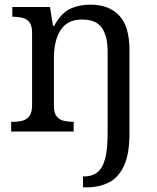

<svg xmlns="http://www.w3.org/2000/svg" viewBox="-20 -566 675 826"><path d="M337 240V193H343Q375 193 397.5 176.5Q420 160 431.5 119.5Q443 79 443 9V-345Q443 -410 418.5 -446Q394 -482 333 -482Q288 -482 261.5 -459.5Q235 -437 223.5 -400Q212 -363 212 -320V-109Q212 -80 223.5 -65.5Q235 -51 253.5 -46.5Q272 -42 294 -42H297V0H28V-42H36Q59 -42 77.5 -47Q96 -52 107 -67.5Q118 -83 118 -114V-426Q118 -456 106.5 -470.5Q95 -485 76.5 -489.5Q58 -494 36 -494H33V-536H195L208 -455H213Q244 -511 282.5 -528.5Q321 -546 369 -546Q448 -546 492.5 -499.5Q537 -453 537 -350V8Q537 97 513 148Q489 199 447.5 219.5Q406 240 352 240Z"/></svg>

Font: Noto Serif Lao
Style: Regular
Weight: 400
Designer: Monotype Design Team
Foundry: Monotype Imaging Inc.
Version: Version 2.003